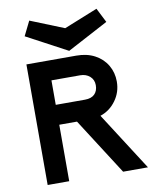

<svg xmlns="http://www.w3.org/2000/svg" viewBox="-96 -962 835 1035"><g transform="rotate(-10 322.0 -445.0)"><path d="M198 -309V0H80V-660H353Q411 -660 454 -637Q497 -614 520.5 -574Q544 -534 544 -485Q544 -427 510.5 -381Q477 -335 425 -318L629 0H493L295 -309ZM358 -418Q393 -418 411 -436Q429 -454 429 -485Q429 -515 408 -533.5Q387 -552 355 -552H198V-418ZM320 -692 97 -811 136 -890 320 -816 504 -890 544 -811Z"/></g></svg>

Font: Lil Grotesk Bold
Style: Regular
Weight: 700
Designer: Bastien Sozeau
Foundry: NBR — Bastien Sozeau
Version: Version 4.002; ttfautohint (v1.8.4.7-5d5b)